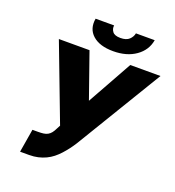

<svg xmlns="http://www.w3.org/2000/svg" viewBox="-162 -1051 1085 1188"><g transform="rotate(20 380.5 -456.5)"><path d="M92.3 -727.3H294L397.7 -431.8L562.5 -727.3H761.4L417.6 -159.1Q403.4 -136.7 387.6 -115.9Q371.8 -95.2 354.4 -76Q337 -56.8 316.9 -40.8Q296.9 -24.9 273.4 -13.7Q250 -2.5 223 3.7Q196 9.9 164.8 9.9H105.1L130.7 -143.5H166.2Q187.5 -143.5 203.1 -145.6Q218.8 -147.7 230.8 -154.3Q242.9 -160.9 252.5 -172.9Q262.1 -185 271.3 -204.5L282.7 -225.9ZM262.8 -923.3H384.9Q381 -901.3 394.9 -882.5Q408.4 -863.6 447.4 -863.6Q485.8 -863.6 505 -881.7Q524.1 -899.9 528.4 -923.3H652Q640.3 -854.4 581 -812.9Q522 -771.3 432.5 -771.3Q343.4 -771.3 296.9 -812.9Q251.1 -854 262.8 -923.3Z"/></g></svg>

Font: Inter P Black
Style: Italic
Weight: 900
Italic angle: -9.40001°
Designer: Rasmus Andersson
Foundry: rsms
Version: Version 3.018;git-588b23468